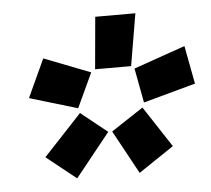

<svg xmlns="http://www.w3.org/2000/svg" viewBox="-38 -840 524 477"><g transform="rotate(-5 224.0 -602.0)"><path d="M215.8 -799.8H315.9L293.9 -669.9H204.1ZM34.2 -612.8 78.1 -708 193.8 -663.1 153.8 -577.1ZM136.2 -403.8 62 -462.9 157.2 -564.9 223.1 -512.2ZM430.2 -708 448.2 -612.8 317.9 -577.1 301.8 -663.1ZM379.9 -462.9 292 -403.8 232.9 -512.2 313 -564.9Z"/></g></svg>

Font: Cooper Hewitt
Style: Heavy Italic
Weight: 714
Designer: Village Type and Design LLC
Foundry: Cooper Hewitt Smithsonian Design Museum
Version: 1.000